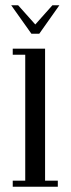

<svg xmlns="http://www.w3.org/2000/svg" viewBox="-20 -708 270 728"><path d="M99.1 -580.1 22.5 -688H48.8L113.8 -615.2L178.7 -688H205.1L128.9 -580.1ZM28.3 0V-22.9H75.7V-500.5H28.3V-523.4H150.9V-22.9H199.2V0Z"/></svg>

Font: Imbue
Style: Regular
Weight: 400
Designer: Tyler Finck
Foundry: Etcetera Type Company
Version: Version 0.910